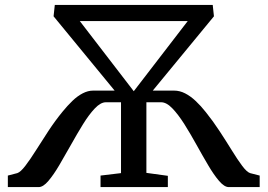

<svg xmlns="http://www.w3.org/2000/svg" viewBox="-20 -763 1091 783"><path d="M12 0V-47L50.5 -57Q64 -61.5 83.5 -87Q103 -112.5 126.8 -150.2Q150.5 -188 178 -229.8Q205.5 -271.5 235 -307.5Q255 -332 275.5 -351.8Q296 -371.5 317.5 -382.5Q339 -393.5 359.5 -393.5H447.5L198.5 -696.5L203.5 -743H847.5L852.5 -696.5L603 -393.5H690Q713 -393.5 735 -382.2Q757 -371 778.2 -351Q799.5 -331 819.5 -305.5Q848.5 -269.5 875.5 -228.2Q902.5 -187 925.8 -149.2Q949 -111.5 967.8 -86.5Q986.5 -61.5 1000 -57L1039 -47V0H913Q895 0 873.5 -25Q852 -50 828.8 -89.5Q805.5 -129 781 -173.2Q756.5 -217.5 731.8 -256.8Q707 -296 683 -321Q659 -346 637 -346H577V-58L664.5 -46V0H390V-47L473.5 -57V-346H412Q390.5 -346 366.8 -321Q343 -296 318.8 -256.8Q294.5 -217.5 269.8 -173.2Q245 -129 221.8 -89.5Q198.5 -50 177.2 -25Q156 0 137.5 0ZM305.5 -677 525.5 -391 745.5 -677Z"/></svg>

Font: Merriweather 28pt
Style: Regular
Weight: 400
Version: Version 2.100